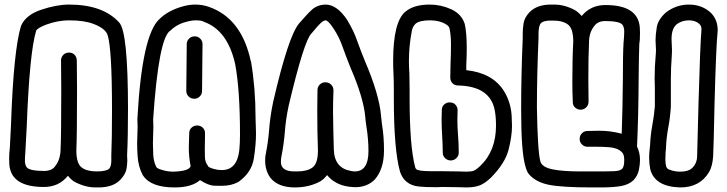

<svg xmlns="http://www.w3.org/2000/svg" viewBox="-20 -820 3180 840"><path d="M282 -731Q234 -731 184 -713Q142 -697 138 -685Q109 -588 97 -268L91 -156Q89 -133 89 -115Q90 -97 97 -88Q110 -72 176 -72Q205 -73 219 -90Q244 -119 245 -166Q248 -224 248 -430Q248 -510 247 -555Q247 -569 256.5 -579.5Q266 -590 283 -590Q296 -590 305.5 -581Q315 -572 316 -557Q317 -510 317 -430Q317 -225 314 -162Q314 -105 337 -87.5Q360 -70 403 -70Q444 -70 458 -82Q467 -94 467 -117V-142Q470 -210 470 -338Q470 -606 451 -666Q442 -695 390 -715Q349 -731 282 -731ZM282 -800Q430 -800 501 -722Q540 -683 540 -342Q540 -218 536 -140L537 -118Q537 -104 533.5 -81.5Q530 -59 507 -34Q475 0 411 0H398Q350 0 302 -27Q288 -37 277 -51Q238 -2 172 -2Q30 -2 21 -98L20 -125Q20 -152 23 -172L28 -271Q39 -599 72 -707Q93 -755 160.5 -777.5Q228 -800 282 -800Z M830 -388Q815 -388 805 -398Q795 -408 795 -422L797 -627Q797 -641 807 -651Q817 -661 832 -661Q846 -661 856 -651Q866 -641 866 -627L864 -422Q864 -408 854 -398Q844 -388 830 -388ZM744 0Q640 0 606 -52Q605 -52 605 -53Q585 -90 582 -138Q580 -166 580 -194L582 -266L581 -299Q601 -667 677 -736Q714 -773 776 -791Q806 -800 834 -800Q865 -800 894 -790Q1037 -740 1077 -553L1078 -552Q1098 -435 1098 -306V-305Q1098 -290 1099 -272Q1100 -254 1100 -235Q1100 -188 1090.5 -126.5Q1081 -65 1023 -24Q992 -7 950 -7Q945 -7 918.5 -7.5Q892 -8 855 -32Q819 0 744 0ZM756 -70Q808 -74 814 -93Q806 -133 806 -175Q806 -192 807 -209Q808 -226 808 -239Q808 -252 818 -261.5Q828 -271 843 -271Q857 -271 867 -261.5Q877 -252 877 -237L876 -166Q876 -155 876.5 -133Q877 -111 890 -94V-93Q896 -84 933 -77L951 -76Q1017 -76 1027 -163Q1030 -197 1030 -230Q1030 -426 1009 -539Q976 -688 871 -725Q864 -731 835 -731Q815 -731 783 -721Q751 -711 725 -686Q674 -654 650 -298Q651 -282 651 -265L649 -192Q649 -172 650.5 -142.5Q652 -113 664 -89Q670 -81 695 -75Q714 -69 740 -69Z M1404 -731Q1394 -730 1381 -717Q1373 -710 1343 -674Q1311 -645 1243 -358Q1230 -297 1226 -241Q1222 -190 1211 -134Q1209 -126 1209 -111Q1209 -70 1269 -70H1280Q1324 -70 1347.5 -87.5Q1371 -105 1371 -162Q1368 -234 1368 -340Q1368 -385 1369 -427Q1370 -442 1380 -451Q1390 -460 1403 -460Q1419 -460 1429 -449.5Q1439 -439 1439 -425Q1437 -380 1437 -330Q1438 -247 1440.5 -165.5Q1443 -84 1516 -72Q1525 -70 1532 -70Q1592 -70 1592 -159Q1592 -211 1583 -267Q1579 -292 1578 -309Q1570 -394 1513 -525Q1494 -572 1477 -620Q1464 -657 1440 -694Q1416 -731 1404 -731ZM1404 -800Q1455 -800 1500 -731Q1529 -682 1542 -643Q1558 -598 1577 -552Q1639 -407 1647 -314Q1648 -300 1651 -277Q1660 -224 1660 -162Q1660 -81 1620 -35Q1587 -1 1533 -1L1508 -3Q1446 -11 1411 -54Q1399 -38 1382 -27Q1333 0 1270 0Q1197 0 1163 -42Q1140 -74 1140 -118Q1140 -135 1143 -148Q1153 -198 1157 -247Q1161 -306 1175 -374Q1242 -664 1289 -718Q1326 -761 1345 -778Q1369 -799 1404 -800Z M2019 0 1985 -1Q1957 -2 1913 -2Q1901 -2 1890 -1Q1840 -1 1812 -4Q1749 -11 1730 -69Q1703 -166 1703 -390V-430Q1703 -468 1701.5 -497Q1700 -526 1700 -553Q1700 -727 1755 -770Q1792 -800 1860 -800Q1909 -800 1954 -779.5Q1999 -759 2013 -716Q2022 -679 2022 -608Q2022 -572 2020 -536V-513Q2134 -501 2184 -423Q2219 -367 2219 -297L2220 -269Q2220 -224 2205 -165Q2190 -106 2128 -43Q2102 -18 2079 -9Q2056 0 2019 0ZM2019 -69Q2043 -69 2053.5 -73.5Q2064 -78 2080 -93Q2150 -159 2150 -270Q2150 -308 2145 -335Q2126 -443 1984 -446Q1969 -446 1959.5 -456Q1950 -466 1950 -480L1951 -538Q1953 -581 1953 -625Q1953 -669 1946 -698Q1942 -710 1918 -720.5Q1894 -731 1860 -731Q1815 -731 1798 -716Q1784 -703 1781 -681V-680Q1769 -618 1769 -552Q1769 -527 1771 -501Q1772 -469 1772 -430V-392Q1772 -181 1796 -90Q1797 -84 1801 -80Q1810 -71 1866 -71H1913Q1961 -71 1987 -70ZM1952 -118Q1938 -118 1927.5 -128Q1917 -138 1917 -152Q1917 -187 1914.5 -224.5Q1912 -262 1912 -298Q1912 -320 1913 -341Q1914 -355 1924 -363.5Q1934 -372 1947 -372Q1964 -372 1973 -361.5Q1982 -351 1982 -338L1981 -297Q1981 -264 1984 -227Q1987 -190 1987 -152Q1987 -138 1976.5 -128Q1966 -118 1952 -118Z M2609 0H2571Q2439 0 2381.5 -11.5Q2324 -23 2294 -58Q2285 -68 2278 -95Q2260 -156 2260 -343Q2260 -492 2267 -655V-677Q2267 -692 2270.5 -717Q2274 -742 2296 -766Q2329 -800 2390 -800H2404Q2453 -800 2500 -773Q2514 -763 2525 -750Q2564 -798 2629 -798Q2770 -798 2779 -702L2780 -677Q2780 -643 2777 -629Q2775 -582 2774 -468Q2773 -305 2767 -179Q2780 -153 2780 -119Q2780 -100 2775 -76Q2770 -52 2752 -32Q2731 -12 2697 -6Q2663 0 2609 0ZM2618 -70Q2640 -70 2666 -71Q2692 -72 2701.5 -81Q2711 -90 2711 -119Q2711 -138 2706 -147Q2691 -172 2644 -176Q2617 -178 2591 -178H2550Q2536 -178 2526 -188Q2516 -198 2516 -212Q2516 -227 2526 -237Q2536 -247 2550 -247L2602 -248Q2651 -248 2700 -235Q2704 -348 2705 -468Q2705 -584 2708 -633L2709 -644Q2711 -667 2711 -685Q2710 -703 2703 -712Q2690 -728 2625 -728Q2597 -727 2583 -710Q2557 -680 2557 -635Q2554 -575 2554 -471Q2554 -421 2555 -376Q2555 -361 2545.5 -351Q2536 -341 2521 -340Q2507 -340 2496.5 -349Q2486 -358 2486 -373Q2484 -415 2484 -460Q2484 -566 2488 -638Q2488 -695 2465 -712.5Q2442 -730 2400 -730H2390Q2358 -730 2347 -719Q2336 -708 2336 -671V-652Q2329 -492 2329 -350Q2332 -160 2344 -114Q2351 -89 2395.5 -79.5Q2440 -70 2520 -70Z M2956 0Q2845 -3 2825 -79Q2820 -104 2820 -129Q2820 -145 2821.5 -159Q2823 -173 2824 -184Q2826 -230 2834 -273Q2842 -316 2845 -355V-435L2844 -478Q2844 -530 2849 -582L2850 -600Q2850 -610 2849 -621Q2848 -632 2848 -644Q2848 -668 2853.5 -701.5Q2859 -735 2894 -766Q2939 -800 2994 -800Q3051 -800 3090 -764Q3120 -734 3120 -687Q3113 -624 3106 -364Q3102 -168 3100 -136Q3097 -92 3082 -67Q3042 0 2956 0ZM2956 -69Q2990 -69 3006 -83Q3030 -104 3030 -139Q3030 -163 3036 -369Q3043 -620 3049 -692Q3049 -706 3040 -715Q3023 -731 2994 -731Q2963 -731 2939 -713V-712Q2918 -694 2918 -649L2920 -599L2919 -575Q2915 -524 2915 -471V-353Q2912 -306 2904 -263.5Q2896 -221 2894 -181Q2894 -168 2892 -155L2891 -123Q2891 -105 2894.5 -92Q2898 -79 2915 -76L2916 -75Q2936 -69 2956 -69Z"/></svg>

Font: Bubblez Graffiti
Style: Regular
Weight: 400
Designer: GGBotNet
Foundry: GGBotNet
Version: 1.00